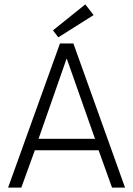

<svg xmlns="http://www.w3.org/2000/svg" viewBox="-20 -859 610 879"><path d="M254.5 -660H316L552.5 0H493L431.5 -171H139.5L77.5 0H17ZM156.5 -223.5H415L286 -589.5H284.5ZM247 -688 222.5 -720 370.5 -839 408.5 -790Z"/></svg>

Font: League Spartan Thin Light
Style: Regular
Weight: 300
Version: Version 2.002